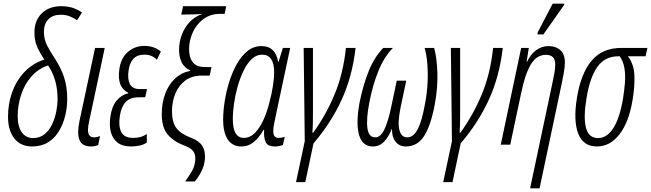

<svg xmlns="http://www.w3.org/2000/svg" viewBox="-20 -794 3574 1054"><path d="M156 10Q94 10 59 -33.5Q24 -77 24 -154Q24 -223 46 -286Q68 -349 112.5 -397Q157 -445 223 -467Q198 -505 183.5 -538Q169 -571 169 -616Q169 -681 209 -720.5Q249 -760 317 -760Q357 -760 386 -748.5Q415 -737 430 -725L403 -683Q386 -695 364 -704Q342 -713 313 -713Q270 -713 245.5 -688Q221 -663 221 -619Q221 -579 238 -545.5Q255 -512 281 -473Q315 -421 332 -369Q349 -317 349 -251Q349 -203 337.5 -157Q326 -111 303 -73Q280 -35 243.5 -12.5Q207 10 156 10ZM161 -36Q199 -36 225 -57.5Q251 -79 266.5 -112.5Q282 -146 289 -182.5Q296 -219 296 -250Q296 -359 244 -435Q188 -416 150.5 -372Q113 -328 95 -271Q77 -214 77 -157Q77 -100 99.5 -68Q122 -36 161 -36Z M478 10Q445 10 427 -8.5Q409 -27 409 -69Q409 -92 416 -128L502 -531H555L470 -131Q463 -102 463 -81Q463 -40 496 -40Q512 -40 529 -47L519 2Q501 10 478 10Z M699 10Q652 10 624.5 -12Q597 -34 588 -71Q579 -108 586 -154Q594 -210 620 -241.5Q646 -273 684 -282V-285Q654 -299 641 -330Q628 -361 635 -413Q643 -475 681.5 -508.5Q720 -542 773 -542Q826 -542 863 -511L841 -466Q814 -494 774 -494Q732 -494 711.5 -470.5Q691 -447 686 -408Q679 -362 692.5 -333.5Q706 -305 748 -305H787L777 -260H742Q695 -260 670.5 -234.5Q646 -209 638 -158Q629 -101 646 -69Q663 -37 710 -37Q732 -37 749.5 -41.5Q767 -46 786 -58V-12Q770 0 747 5Q724 10 699 10Z M997 202Q1023 164 1036 141Q1049 118 1052 83Q1054 57 1042 38Q1030 19 994 6Q935 -16 901.5 -54.5Q868 -93 868 -167Q868 -228 886.5 -278.5Q905 -329 940 -362Q975 -395 1024 -405L1025 -407Q991 -423 977 -452Q963 -481 963 -521Q963 -564 978.5 -604.5Q994 -645 1023 -675Q1052 -705 1093 -718Q1062 -715 1039 -715L975 -714L985 -760H1222L1213 -718H1190Q1134 -718 1095.5 -688.5Q1057 -659 1037.5 -614.5Q1018 -570 1018 -524Q1018 -477 1039 -451.5Q1060 -426 1104 -426H1141L1131 -379H1087Q1034 -379 998 -352.5Q962 -326 943.5 -282.5Q925 -239 924 -186Q924 -122 949 -90Q974 -58 1030 -37Q1074 -20 1091 7.5Q1108 35 1105 78Q1102 113 1087.5 143Q1073 173 1050 202Z M1305 10Q1256 10 1230.5 -28Q1205 -66 1205 -138Q1205 -184 1213.5 -238.5Q1222 -293 1239 -346.5Q1256 -400 1281 -444Q1306 -488 1339.5 -514.5Q1373 -541 1415 -541Q1493 -541 1507 -454H1509L1533 -531H1573L1493 -155Q1488 -131 1484 -110Q1480 -89 1480 -74Q1480 -37 1509 -37Q1514 -37 1522.5 -38Q1531 -39 1543 -43L1533 2Q1510 10 1490 10Q1447 10 1437 -17Q1427 -44 1430 -81H1427Q1400 -35 1371 -12.5Q1342 10 1305 10ZM1318 -37Q1354 -37 1381.5 -66.5Q1409 -96 1428.5 -141Q1448 -186 1459 -232Q1472 -281 1478.5 -323.5Q1485 -366 1485 -396Q1485 -494 1419 -494Q1387 -494 1361.5 -469.5Q1336 -445 1316.5 -404.5Q1297 -364 1284 -317Q1271 -270 1264.5 -224.5Q1258 -179 1258 -144Q1258 -87 1273.5 -62Q1289 -37 1318 -37Z M1605 206 1653 -19 1647 -531H1698V-180Q1698 -155 1697.5 -122.5Q1697 -90 1695 -65H1699Q1768 -160 1816 -274Q1864 -388 1879 -531H1932Q1914 -374 1855.5 -246.5Q1797 -119 1701 -7L1656 206Z M2027 10Q1969 10 1951 -53.5Q1933 -117 1954 -232Q1974 -330 2004.5 -405Q2035 -480 2084 -531H2137Q2089 -482 2057.5 -405Q2026 -328 2007 -229Q1990 -140 1997 -90Q2004 -40 2039 -40Q2069 -40 2089.5 -82Q2110 -124 2127 -204L2158 -351H2210L2179 -204Q2162 -121 2172.5 -80.5Q2183 -40 2215 -40Q2249 -40 2272 -82.5Q2295 -125 2312 -218Q2324 -278 2327 -337.5Q2330 -397 2325.5 -447.5Q2321 -498 2311 -531H2363Q2378 -480 2381 -396Q2384 -312 2366 -217Q2345 -106 2308.5 -48Q2272 10 2208 10Q2172 10 2151.5 -16Q2131 -42 2132 -85H2130Q2114 -43 2088.5 -16.5Q2063 10 2027 10Z M2413 206 2461 -19 2455 -531H2506V-180Q2506 -155 2505.5 -122.5Q2505 -90 2503 -65H2507Q2576 -160 2624 -274Q2672 -388 2687 -531H2740Q2722 -374 2663.5 -246.5Q2605 -119 2509 -7L2464 206Z M3012 -336Q3018 -363 3023 -390.5Q3028 -418 3028 -441Q3028 -493 2977 -493Q2926 -493 2894.5 -441Q2863 -389 2842 -288L2781 0H2729L2841 -531H2883L2871 -456H2874Q2893 -497 2924 -519Q2955 -541 2992 -541Q3031 -541 3056 -519Q3081 -497 3081 -450Q3081 -428 3075.5 -396.5Q3070 -365 3064 -337L2942 240H2890ZM2930 -605 2932 -617 3014 -774H3078L3076 -766L2963 -605Z M3257 10Q3181 10 3154 -61Q3127 -132 3147 -256Q3168 -389 3227 -460Q3286 -531 3391 -531H3534L3524 -485H3427Q3460 -442 3462.5 -380Q3465 -318 3453 -248Q3433 -124 3381 -57Q3329 10 3257 10ZM3263 -36Q3312 -36 3347 -91Q3382 -146 3400 -252Q3407 -295 3410.5 -338Q3414 -381 3408 -419Q3402 -457 3382 -485H3375Q3300 -485 3259 -426.5Q3218 -368 3200 -257Q3182 -151 3196.5 -93.5Q3211 -36 3263 -36Z"/></svg>

Font: Noto Sans ExtraCondensed Light
Style: Italic
Weight: 300
Width: 2
Italic angle: -12°
Designer: Monotype Design Team
Foundry: Monotype Imaging Inc.
Version: Version 2.013; ttfautohint (v1.8.4.7-5d5b)